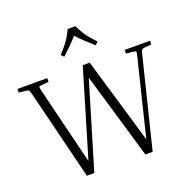

<svg xmlns="http://www.w3.org/2000/svg" viewBox="-158 -1086 1226 1240"><g transform="rotate(-20 455.5 -466.5)"><path d="M632 0 458 -591 281 0H230L79 -611Q72 -638 68 -643.5Q64 -649 49 -650L0 -655V-680H205V-655L156 -650Q140 -649 138 -643.5Q136 -638 143 -611L272 -86L449 -680H497L671 -90L799 -611Q806 -638 804 -643.5Q802 -649 786 -650L737 -655V-680H911V-655L862 -650Q849 -649 844.5 -644Q840 -639 833 -611L682 0ZM591 -791 572 -772Q540 -800 512.5 -826Q485 -852 461 -878Q439 -852 413 -826.5Q387 -801 356 -772L337 -791Q362 -817 378.5 -837Q395 -857 408.5 -879Q422 -901 438 -933H490Q506 -901 519.5 -879Q533 -857 550 -837Q567 -817 591 -791Z"/></g></svg>

Font: Inria Serif Light
Style: Regular
Weight: 300
Designer: Black Foundry Team
Foundry: Black Foundry
Version: Version 1.000; ttfautohint (v1.8.3)